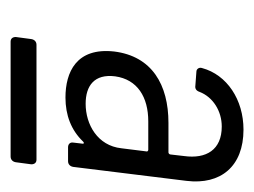

<svg xmlns="http://www.w3.org/2000/svg" viewBox="-80 -668 490 371"><g transform="rotate(90 165.5 -483.0)"><path d="M218 -563C144 -563 89 -531 80 -458C72 -385 120 -364 169 -364C203 -364 232 -375 254 -398C257 -401 259 -399 258 -396L256 -379C255 -373 259 -369 265 -369H292C298 -369 302 -373 303 -379L330 -598C338 -664 302 -708 231 -708C173 -708 125 -676 112 -628C110 -622 114 -617 119 -617L146 -615C152 -614 156 -617 158 -623C168 -649 195 -666 225 -666C270 -666 288 -636 282 -593L279 -567C279 -565 277 -563 275 -563ZM181 -403C146 -403 123 -420 128 -460C134 -503 168 -524 215 -524H270C272 -524 274 -522 273 -520L267 -472C262 -426 221 -403 181 -403ZM56 -298 52 -268C52 -262 55 -258 61 -258H283C289 -258 293 -262 294 -268L298 -298C298 -304 295 -308 289 -308H67C61 -308 57 -304 56 -298Z"/></g></svg>

Font: Barlow Semi Condensed
Style: Italic
Weight: 400
Width: 4
Italic angle: -7°
Designer: Jeremy Tribby
Foundry: Tribby Type
Version: Version 1.422;hotconv 1.0.109;makeotfexe 2.5.65596